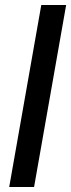

<svg xmlns="http://www.w3.org/2000/svg" viewBox="-20 -752 286 772"><path d="M246 -732H146L17 0H117Z"/></svg>

Font: Geom
Style: Italic
Weight: 400
Italic angle: -10°
Version: Version 1.102